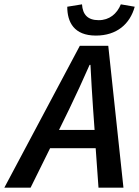

<svg xmlns="http://www.w3.org/2000/svg" viewBox="-77 -865 641 885"><path d="M243 -364C276 -432 305 -496 336 -566H340C343 -495 348 -430 352 -364L359 -266H195ZM-57 0H64L154 -182H364L377 0H492L422 -654H291ZM365 -701C461 -701 522 -754 544 -834L480 -845C462 -801 427 -772 378 -772C327 -772 304 -798 301 -845L233 -834C233 -763 264 -701 365 -701Z"/></svg>

Font: Source Sans Pro Semibold
Style: Italic
Weight: 600
Italic angle: -11°
Designer: Paul D. Hunt
Foundry: Adobe Systems Incorporated
Version: Version 3.006;hotconv 1.0.111;makeotfexe 2.5.65597